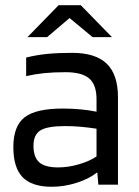

<svg xmlns="http://www.w3.org/2000/svg" viewBox="-20 -706 533 734"><path d="M178 8Q102 8 66.5 -28.5Q31 -65 31 -144Q31 -224 74 -257.5Q117 -291 220 -291Q254 -291 287 -288Q320 -285 349 -279V-327Q349 -382 321 -406Q293 -430 231 -430Q185 -430 150 -426.5Q115 -423 80 -415V-486Q120 -496 161.5 -500Q203 -504 256 -504Q345 -504 388 -462.5Q431 -421 431 -334V0H356L352 -46H350Q320 -22 272.5 -7Q225 8 178 8ZM229 -224Q161 -224 134.5 -207.5Q108 -191 108 -149Q108 -105 130 -85.5Q152 -66 202 -66Q241 -66 282 -78Q323 -90 349 -108V-214Q316 -219 287.5 -221.5Q259 -224 229 -224ZM408 -564H334L246 -637L160 -564H85L204 -686H289Z"/></svg>

Font: Blinker
Style: Regular
Weight: 400
Designer: Juergen Huber
Foundry: supertype
Version: Version 1.017;hotconv 1.0.117;makeotfexe 2.5.65602